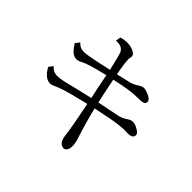

<svg xmlns="http://www.w3.org/2000/svg" viewBox="-183 -1058 1367 1367"><g transform="rotate(45 500.0 -374.5)"><path d="M328.6 -792Q357.9 -801.3 387.7 -801.3Q435.1 -801.3 464.8 -780.8Q481.9 -769.5 481.9 -752.9Q481.9 -744.6 479 -734.4Q478 -731 478 -726.6Q478 -683.1 496.6 -589.8L502.9 -591.3L553.7 -603Q597.7 -612.3 607.9 -615.7Q637.2 -624.5 665.5 -644Q685.1 -657.2 703.6 -657.2Q720.2 -657.2 751.5 -643.1Q789.6 -626 789.6 -605.5Q789.6 -585.9 772.9 -580.6Q755.9 -575.2 711.4 -575.2H702.6Q644 -575.2 504.9 -543.9Q523.4 -449.2 544.9 -354L555.7 -356.4Q653.8 -376.5 704.1 -386.2Q744.1 -393.6 776.9 -417Q796.4 -431.2 817.9 -431.2Q843.3 -431.2 879.9 -406.7Q898.9 -394.5 898.9 -378.9Q898.9 -346.2 849.1 -346.2Q840.3 -346.2 829.6 -346.7Q817.4 -347.2 812.5 -347.2Q802.2 -347.2 782.2 -345.2Q772.5 -344.2 759.8 -343.3Q712.9 -338.9 555.7 -305.2Q588.9 -171.9 622.1 -72.3Q634.8 -33.2 634.8 -4.9Q634.8 22.9 624.5 37.6Q614.7 51.8 600.6 51.8Q552.7 51.8 543.9 -25.9Q535.6 -98.1 496.6 -291L485.8 -288.6Q346.2 -254.9 308.6 -242.2Q267.1 -229 240.2 -215.8Q220.2 -206.1 206.5 -206.1Q154.3 -206.1 112.8 -280.8L137.7 -313Q161.6 -280.3 204.6 -280.3Q239.3 -280.3 302.2 -296.9Q371.1 -314.9 486.8 -340.8Q466.8 -431.2 447.8 -532.2L441.9 -530.3Q298.3 -496.1 260.3 -475.1Q234.9 -460.9 216.8 -460.9Q188 -460.9 164.1 -484.9Q147.5 -501 127 -534.2L151.9 -565.9Q176.3 -535.2 219.7 -535.2Q255.4 -535.2 439 -577.1L437 -585.4Q410.2 -700.7 403.3 -715.8Q386.7 -754.4 336.4 -754.4Q330.1 -754.4 321.8 -753.9Z"/></g></svg>

Font: BIZ UDMincho
Style: Regular
Weight: 400
Monospace: yes
Designer: TypeBank Co., Ltd.
Foundry: Morisawa Inc.
Version: Version 1.06